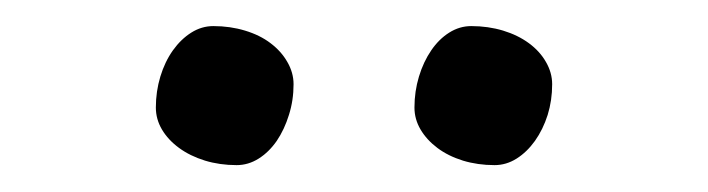

<svg xmlns="http://www.w3.org/2000/svg" viewBox="-20 -757 535 145"><path d="M97.7 -675.8Q97.7 -688 101.1 -699.2Q104.5 -710.4 110.6 -719Q116.7 -727.5 124.5 -732.4Q132.3 -737.3 141.1 -737.3Q153.8 -737.3 165 -733.9Q176.3 -730.5 184.3 -724.4Q192.4 -718.3 197 -710.2Q201.7 -702.1 201.7 -693.4Q201.7 -681.2 198.2 -670.2Q194.8 -659.2 189 -650.6Q183.1 -642.1 175.3 -637.2Q167.5 -632.3 158.7 -632.3Q146 -632.3 134.8 -635.7Q123.5 -639.2 115.2 -645.3Q106.9 -651.4 102.3 -659.2Q97.7 -667 97.7 -675.8ZM293 -675.8Q293 -688 296.4 -699.2Q299.8 -710.4 305.7 -719Q311.5 -727.5 319.3 -732.4Q327.1 -737.3 335.9 -737.3Q348.6 -737.3 359.9 -733.9Q371.1 -730.5 379.4 -724.4Q387.7 -718.3 392.3 -710.2Q397 -702.1 397 -693.4Q397 -681.2 393.6 -670.2Q390.1 -659.2 384 -650.6Q377.9 -642.1 370.1 -637.2Q362.3 -632.3 353.5 -632.3Q340.8 -632.3 329.6 -635.7Q318.4 -639.2 310.3 -645.3Q302.2 -651.4 297.6 -659.2Q293 -667 293 -675.8Z"/></svg>

Font: Noticia Text
Style: Regular
Weight: 400
Designer: JM Sole
Foundry: JM Sole
Version: Version 1.003